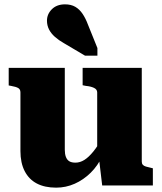

<svg xmlns="http://www.w3.org/2000/svg" viewBox="-20 -853 746 883"><path d="M278 -541V-164Q278 -145 283 -131.5Q288 -118 298.5 -111.5Q309 -105 327 -105Q348 -105 368 -117.5Q388 -130 409.5 -156.5Q431 -183 454 -225L451 -136Q430 -91 397 -58.5Q364 -26 323.5 -8Q283 10 238 10Q186 10 149.5 -9Q113 -28 93.5 -66Q74 -104 74 -158V-428Q74 -442 64 -448Q54 -454 31 -458L20 -460V-541ZM632 -541V-110Q632 -101 636.5 -95.5Q641 -90 651 -87Q661 -84 675 -81L683 -79V0H450L435 -126L427 -132V-428Q427 -442 412 -449Q397 -456 375 -458L360 -461V-541ZM384 -741 428 -632V-597H371L273 -655Q250 -668 232.5 -683.5Q215 -699 205.5 -717.5Q196 -736 196 -758Q196 -788 218.5 -810.5Q241 -833 279 -833Q307 -833 326.5 -821.5Q346 -810 360 -789Q374 -768 384 -741Z"/></svg>

Font: Roboto Serif ExtraBold
Style: Regular
Weight: 800
Designer: Greg Gazdowicz
Foundry: Commercial Type
Version: Version 1.008